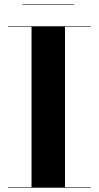

<svg xmlns="http://www.w3.org/2000/svg" viewBox="-20 -872 458 892"><path d="M17 0V-2.5H126.5V-747.5H17V-750H402V-747.5H282V-2.5H402V0ZM84 -850V-852.5H324V-850Z"/></svg>

Font: Bodoni Moda 72pt
Style: Bold
Weight: 700
Designer: Owen Earl
Foundry: indestructible type
Version: Version 2.004